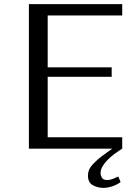

<svg xmlns="http://www.w3.org/2000/svg" viewBox="-20 -720 642 930"><path d="M524 0 478 33Q451 53 428.5 77Q406 101 406 130Q406 164 429.5 177Q453 190 480 190Q503 190 525.5 182Q548 174 564 162L553 135Q543 140 528 146Q513 152 499 152Q478 152 472.5 139Q467 126 467 120Q467 103 476 87Q485 71 500 55.5Q515 40 534 26Q553 12 572 0V-55H211V-348H521V-394H211V-645H572V-700H120V0Z"/></svg>

Font: Tenor Sans
Style: Regular
Weight: 400
Designer: Denis Masharov
Foundry: Denis Masharov
Version: Version 1.1